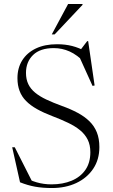

<svg xmlns="http://www.w3.org/2000/svg" viewBox="-20 -938 570 968"><path d="M415 -677.5 384 -684 419.5 -730.5H424.5L457 -507L446.5 -505L374 -665L408.5 -621.5Q369 -661.5 331 -678.5Q293 -695.5 251.5 -695.5Q182.5 -695.5 146.8 -660.8Q111 -626 111 -570.5Q111 -538.5 122.5 -514.2Q134 -490 157 -471Q180 -452 214 -436Q248 -420 292 -404Q336.5 -388 371.5 -369.2Q406.5 -350.5 431 -326.5Q455.5 -302.5 468.2 -270.8Q481 -239 481 -196.5Q481 -133.5 449.8 -87Q418.5 -40.5 364.5 -15.2Q310.5 10 242 10Q194.5 10 157 3.2Q119.5 -3.5 81 -19L41.5 -195.5H54.5L149.5 -8L96 -49.5Q129.5 -29 164.8 -18.8Q200 -8.5 240 -8.5Q297 -8.5 341.2 -27Q385.5 -45.5 410.5 -81.5Q435.5 -117.5 435.5 -170.5Q435.5 -207 422.2 -233.8Q409 -260.5 384.2 -281Q359.5 -301.5 324 -318.5Q288.5 -335.5 244 -352.5Q199.5 -369.5 166.5 -388Q133.5 -406.5 111.5 -428.8Q89.5 -451 78.8 -479.5Q68 -508 68 -544Q68 -595.5 92.2 -634Q116.5 -672.5 161.2 -693.8Q206 -715 267.5 -715Q309 -715 343.5 -706.2Q378 -697.5 415 -677.5ZM241 -764.5 323.5 -918H396V-913.5L255.5 -764.5Z"/></svg>

Font: Newsreader 60pt Light
Style: Regular
Weight: 300
Designer: Hugues Gentile
Foundry: Production Type
Version: Version 1.003